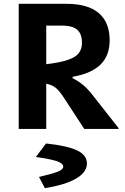

<svg xmlns="http://www.w3.org/2000/svg" viewBox="-20 -675 654 1005"><path d="M465 -177 601 -4V0H421L320 -155Q292 -199 272 -215Q252 -231 222 -237V0H78V-655H328Q440 -655 497 -606.5Q554 -558 554 -464Q554 -384 506 -337Q458 -290 360 -273V-266Q393 -249 417 -228.5Q441 -208 465 -177ZM409 -451Q409 -498 384 -519.5Q359 -541 305 -541H222V-339L246 -342Q333 -354 371 -378Q409 -402 409 -451ZM435 181Q435 226 379.5 259Q324 292 215 310L185 253V251Q254 235 282.5 223.5Q311 212 311 197Q311 180 277 168.5Q243 157 169 147V145L221 76Q333 88 384 112.5Q435 137 435 181Z"/></svg>

Font: Intel One Mono
Style: Bold
Weight: 700
Monospace: yes
Designer: Fred Shallcrass
Foundry: Frere-Jones Type LLC
Version: Version 1.400;hotconv 1.1.0;makeotfexe 2.6.0;FJTRelease1.4